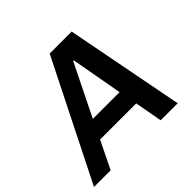

<svg xmlns="http://www.w3.org/2000/svg" viewBox="-201 -870 1051 1051"><g transform="rotate(-45 324.5 -344.0)"><path d="M481 0 452 -160H172L94 0H-35L310 -688H480L613 0ZM377 -568H372L224 -268H431Z"/></g></svg>

Font: Azeri Sans SemiBold
Style: Italic
Weight: 600
Designer: Hector Gatti & Omnibus-Type (original fonts) / Cristiano Sobral (main changes and remastering)
Foundry: Omnibus-Type
Version: Version 0.07;August 21, 2020;FontCreator 13.0.0.2681 64-bit;